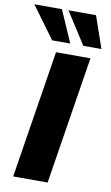

<svg xmlns="http://www.w3.org/2000/svg" viewBox="-111 -992 605 1043"><g transform="rotate(10 191.5 -470.5)"><path d="M40 0 152 -705H342L230 0ZM292 -765 179 -941H331L392 -765ZM120 -765 -9 -941H143L220 -765Z"/></g></svg>

Font: Nunito Sans 8pt Black
Style: Italic
Weight: 900
Italic angle: -9°
Version: Version 3.101;gftools[0.9.27]